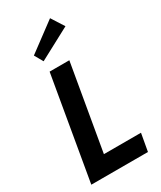

<svg xmlns="http://www.w3.org/2000/svg" viewBox="-227 -991 892 1067"><g transform="rotate(-30 219.0 -458.0)"><path d="M389 0H25.5L139 -660H265.5L171 -112H409ZM139 -726.5 108 -781 289.5 -916 341.5 -834.5Z"/></g></svg>

Font: Lucymar Sans SemiBold
Style: Italic
Weight: 600
Italic angle: -10°
Foundry: The League of Moveable Type (original font) / Main changes by Cristiano Sobral with portions from Mirco Monsees
Version: Version 2.00;August 30, 2020;FontCreator 13.0.0.2681 64-bit